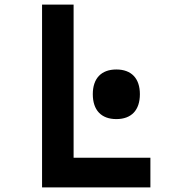

<svg xmlns="http://www.w3.org/2000/svg" viewBox="-20 -820 740 840"><path d="M164 0H638V-130H302V-800H164ZM386 -408C386 -338 423 -299 489 -299C555 -299 592 -338 592 -408C592 -477 555 -516 489 -516C423 -516 386 -477 386 -408Z"/></svg>

Font: Martian Mono Std Md
Style: Regular
Weight: 500
Monospace: yes
Designer: Roman Shamin
Foundry: Evil Martians
Version: Version 1.000